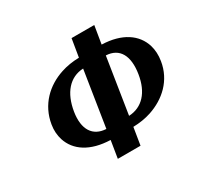

<svg xmlns="http://www.w3.org/2000/svg" viewBox="-152 -890 1101 1069"><g transform="rotate(-30 399.0 -355.5)"><path d="M91 -350C85 -315 88 -282 97 -253C124 -169 204 -115 333 -111L315 0H461L479 -111C520 -112 559 -118 595 -130C694 -163 777 -237 795 -351C801 -387 799 -421 790 -451C764 -536 684 -592 555 -596L574 -711H428L409 -596C368 -595 329 -589 293 -577C192 -544 110 -467 91 -350ZM235 -349C253 -460 311 -528 399 -532L343 -176C259 -180 218 -242 235 -349ZM489 -176 545 -532C631 -528 668 -461 650 -350C633 -243 575 -180 489 -176Z"/></g></svg>

Font: Aerodynamic
Style: Obl
Weight: 500
Designer: Google
Version: Version 2.000980; 2014